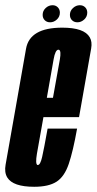

<svg xmlns="http://www.w3.org/2000/svg" viewBox="-47 -712 371 736"><path d="M84 4Q3 4 -19 -31.5Q-31 -51 -25.5 -81Q-10.5 -166.5 13 -299Q38.5 -444.5 52.8 -525.2Q67 -606 191.5 -606Q276 -606 297 -569Q307 -552 302.5 -526.5Q288.5 -447 263 -302.5Q259.5 -281.5 256 -263H119.5Q101 -159 94.5 -122.5Q88 -83.5 96.5 -79.5Q97 -79.5 98 -79.5Q107.5 -79.5 114.5 -110.2Q121.5 -141 135.5 -219H248.5Q233 -132 216.5 -83.5Q200 -35 169.8 -15.5Q139.5 4 84 4ZM132.5 -337H156Q176 -449 182.5 -484.5Q188 -517 179.5 -521Q178.5 -521.5 177 -521.5Q165 -521.5 158.5 -484.5Q153 -451.5 132.5 -337ZM145 -626.5Q132.5 -626.5 124.5 -634.5Q116.5 -642.5 116.5 -655Q116.5 -670.5 128 -681.2Q139.5 -692 154.5 -692Q166.5 -692 174.5 -684Q182.5 -676 182.5 -663.5Q182.5 -648 171 -637.2Q159.5 -626.5 145 -626.5ZM250 -626.5Q237 -626.5 229 -634.5Q221 -642.5 221 -655Q221 -670.5 232.8 -681.2Q244.5 -692 259 -692Q271.5 -692 279.5 -684Q287.5 -676 287.5 -663.5Q287.5 -648 275.8 -637.2Q264 -626.5 250 -626.5Z"/></svg>

Font: Anybody UltraCondensed SemiBold
Style: Italic
Weight: 600
Width: 1
Italic angle: -10°
Designer: Tyler Finck
Foundry: Etcetera Type Company
Version: Version 1.010; ttfautohint (v1.8.3) -l 8 -r 50 -G 200 -x 14 